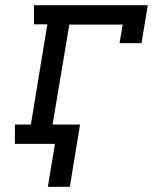

<svg xmlns="http://www.w3.org/2000/svg" viewBox="-20 -550 640 734"><path d="M247 164H163L190 0H37V-74H98L161 -457H110V-530H545L521 -385H437L449 -456H245L181 -74H286Z"/></svg>

Font: Iosevka Curly Slab ExObl
Style: Regular
Weight: 400
Width: 7
Italic angle: -9°
Monospace: yes
Designer: Belleve Invis
Foundry: Belleve Invis
Version: Version 11.1.0; ttfautohint (v1.8.3)